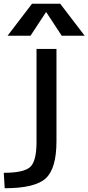

<svg xmlns="http://www.w3.org/2000/svg" viewBox="-38 -780 470 1020"><path d="M206 -715 124 -590H2L132 -760H282L412 -590H290L208 -715ZM156 -25V-520H262V-30Q262 116 204.5 168Q147 220 -13 220L-18 138Q89 138 122.5 107Q156 76 156 -25Z"/></svg>

Font: M PLUS 1p Medium
Style: Regular
Weight: 500
Version: Version 1.062